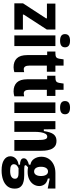

<svg xmlns="http://www.w3.org/2000/svg" viewBox="754 -1510 920 2469"><g transform="rotate(90 1214.5 -276.0)"><path d="M23 0V-111L216 -407V-419H27V-528H360V-417L168 -121V-110H361V0Z M436 0V-528H573V0ZM504 -588Q419 -588 419 -651Q419 -716 504 -716Q548 -716 568.5 -699Q589 -682 589 -652Q589 -588 504 -588Z M845 10Q771 10 730 -32.5Q689 -75 689 -166V-422H643V-528H667Q700 -528 715 -538Q730 -548 735 -574L744 -633H824V-528H903V-418H824V-194Q824 -121 871 -121Q878 -121 887 -122.5Q896 -124 908 -126V0Q892 4 878 7Q864 10 845 10Z M1156 10Q1082 10 1041 -32.5Q1000 -75 1000 -166V-422H954V-528H978Q1011 -528 1026 -538Q1041 -548 1046 -574L1055 -633H1135V-528H1214V-418H1135V-194Q1135 -121 1182 -121Q1189 -121 1198 -122.5Q1207 -124 1219 -126V0Q1203 4 1189 7Q1175 10 1156 10Z M1297 0V-528H1434V0ZM1365 -588Q1280 -588 1280 -651Q1280 -716 1365 -716Q1409 -716 1429.5 -699Q1450 -682 1450 -652Q1450 -588 1365 -588Z M1538 0V-528H1642L1644 -379H1666Q1679 -469 1708.5 -505.5Q1738 -542 1791 -542Q1839 -542 1865.5 -519Q1892 -496 1903.5 -461.5Q1915 -427 1917.5 -391.5Q1920 -356 1920 -331V0H1781V-300Q1781 -327 1779 -355.5Q1777 -384 1768 -403.5Q1759 -423 1738 -423Q1714 -423 1700.5 -399.5Q1687 -376 1681.5 -339.5Q1676 -303 1676 -263V0Z M2173 164Q2084 164 2037 133Q1990 102 1990 52Q1990 10 2020 -19Q2050 -48 2098 -54V-73Q2067 -72 2041.5 -83Q2016 -94 2016 -121Q2016 -147 2040.5 -163.5Q2065 -180 2098 -187V-207Q2050 -214 2023 -254.5Q1996 -295 1996 -347Q1996 -401 2022.5 -441.5Q2049 -482 2096 -505Q2143 -528 2205 -528H2405V-429L2276 -455V-431Q2332 -417 2352.5 -386Q2373 -355 2373 -321Q2373 -280 2351 -246Q2329 -212 2288 -191.5Q2247 -171 2191 -171Q2180 -171 2163.5 -172Q2147 -173 2132 -176Q2116 -163 2110.5 -155.5Q2105 -148 2105 -143Q2105 -132 2119 -129.5Q2133 -127 2153 -127H2231Q2250 -127 2279.5 -124.5Q2309 -122 2338 -111Q2367 -100 2386.5 -75Q2406 -50 2406 -4Q2406 52 2376 89Q2346 126 2293 145Q2240 164 2173 164ZM2186 -254Q2213 -254 2228.5 -277.5Q2244 -301 2244 -342Q2244 -385 2228.5 -409Q2213 -433 2186 -433Q2157 -433 2141 -408.5Q2125 -384 2125 -342Q2125 -301 2141 -277.5Q2157 -254 2186 -254ZM2177 54Q2231 54 2255 37Q2279 20 2279 -7Q2279 -30 2265 -40Q2251 -50 2233.5 -52Q2216 -54 2204 -54H2144Q2092 -32 2092 6Q2092 29 2111.5 41.5Q2131 54 2177 54Z"/></g></svg>

Font: Bricolage Grotesque 10pt Condensed Bricolage Grotesque 10pt Condensed Regular
Style: Bold
Weight: 700
Width: 3
Designer: Mathieu Triay
Foundry: Atelier Triay
Version: Version 1.000; ttfautohint (v1.8.4.7-5d5b);gftools[0.9.32]